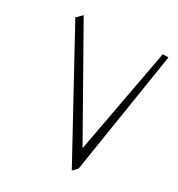

<svg xmlns="http://www.w3.org/2000/svg" viewBox="-167 -803 852 918"><g transform="rotate(30 258.5 -343.5)"><path d="M13.7 -636.7 43 -666 356.4 -112.3 463.9 -693.4H495.1L388.7 -18.6L365.2 5.9Z"/></g></svg>

Font: Annie Use Your Telescope
Style: Regular
Weight: 400
Version: Version 1.003 2001